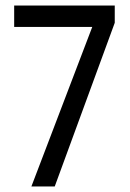

<svg xmlns="http://www.w3.org/2000/svg" viewBox="-20 -764 469 691"><path d="M93 -93 312 -667H31V-744H393V-682L177 -93Z"/></svg>

Font: Noto Sans Telugu UI ExtraCondensed
Style: Regular
Weight: 400
Width: 2
Designer: Jelle Bosma - Monotype Design Team
Foundry: Monotype Imaging Inc.
Version: Version 2.005